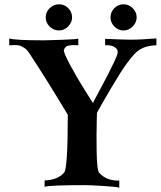

<svg xmlns="http://www.w3.org/2000/svg" viewBox="-20 -872 749 895"><path d="M709 -661Q654 -659 622.5 -634.5Q591 -610 541 -532Q528 -512 501 -466.5Q474 -421 453 -384Q432 -347 432 -346Q432 -344 431 -310Q430 -276 430 -241Q430 -206 430.5 -166.5Q431 -127 434 -99Q437 -71 443 -66Q476 -29 536 -30V3Q528 -1 464 -5Q400 -9 378 -9Q209 -9 188 -1V-31Q250 -33 279 -68Q296 -87 296 -337Q192 -510 116 -625Q105 -642 90.5 -650.5Q76 -659 68 -660.5Q60 -662 43 -661.5Q26 -661 23 -661V-693Q48 -684 184 -684Q204 -684 270.5 -686.5Q337 -689 345 -692V-661Q342 -661 331 -661.5Q320 -662 314 -661.5Q308 -661 299.5 -659.5Q291 -658 286 -653Q281 -648 278 -640Q274 -630 307.5 -568Q341 -506 377 -449L413 -392L424 -413Q435 -434 451.5 -464.5Q468 -495 484.5 -527Q501 -559 513.5 -586Q526 -613 528 -623Q532 -641 515 -652Q498 -663 470 -661V-691Q560 -687 586 -687Q639 -687 709 -693ZM617 -791Q617 -767 598.5 -748.5Q580 -730 556 -730Q531 -730 513 -748.5Q495 -767 495 -791Q495 -816 513 -834Q531 -852 556 -852Q580 -852 598.5 -834Q617 -816 617 -791ZM316 -791Q316 -767 297.5 -748.5Q279 -730 256 -730Q230 -730 211.5 -748Q193 -766 193 -791Q193 -816 211.5 -834Q230 -852 256 -852Q280 -852 298 -834Q316 -816 316 -791Z"/></svg>

Font: GFS Artemisia
Style: Bold
Weight: 700
Designer: Designed by Takis Katsoulidis.
Foundry: Designed by Takis Katsoulidis.
Version: Version 1.0